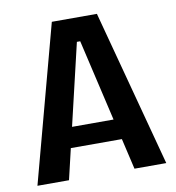

<svg xmlns="http://www.w3.org/2000/svg" viewBox="-76 -729 732 797"><g transform="rotate(-10 290.0 -330.0)"><path d="M18 0 195 -660H385L561 0H427L297 -560H283L151 0ZM130 -130V-216H462V-130Z"/></g></svg>

Font: Bricolage Grotesque SemiCondensed SemiBold
Style: Regular
Weight: 600
Width: 4
Designer: Mathieu Triay
Foundry: Atelier Triay
Version: Version 1.001;gftools[0.9.33.dev8+g029e19f]